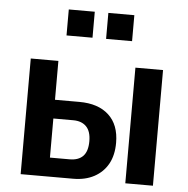

<svg xmlns="http://www.w3.org/2000/svg" viewBox="-52 -767 800 817"><g transform="rotate(5 348.5 -358.0)"><path d="M66 0V-494H184V-328H288Q369 -328 414 -286.5Q459 -245 459 -168Q459 -115 438.5 -78Q418 -41 380 -20.5Q342 0 290 0ZM184 -81H268Q306 -81 325.5 -101.5Q345 -122 345 -165Q345 -207 325 -227.5Q305 -248 269 -248H184ZM513 0V-494H631V0ZM378 -605V-716H489V-605ZM209 -605V-716H320V-605Z"/></g></svg>

Font: Nunito Sans 10pt Condensed
Style: Bold
Weight: 700
Width: 3
Designer: Vernon Adams
Foundry: Vernon Adams
Version: Version 3.101;gftools[0.9.27]